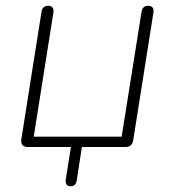

<svg xmlns="http://www.w3.org/2000/svg" viewBox="-20 -510 605 666"><path d="M208 113 226 0H77Q64 0 58 -7Q52 -14 54 -27L124 -469Q127 -490 148 -490Q158 -490 162.5 -483.5Q167 -477 165 -465L97 -36H402L471 -469Q474 -490 495 -490Q505 -490 509.5 -483.5Q514 -477 512 -465L442 -23Q438 0 415 0H264L246 117Q243 136 224 136Q215 136 211 130Q207 124 208 113Z"/></svg>

Font: SN Pro Thin
Style: Italic
Weight: 200
Italic angle: -9°
Designer: Tobias Whetton
Foundry: Supernotes
Version: Version 1.003;Glyphs 3.3 (3324)